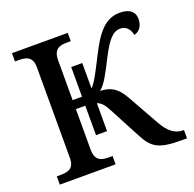

<svg xmlns="http://www.w3.org/2000/svg" viewBox="-127 -850 990 980"><g transform="rotate(-20 368.5 -360.0)"><path d="M35 0H338V-45H317C277 -45 244 -54 244 -115V-334H295V-174H355V-326C379 -317 392 -300 409 -268L501 -94C540 -21 575 0 696 0H726V-45H722C678 -45 644 -70 612 -128L521 -290C491 -345 460 -377 392 -379C423 -406 443 -444 485 -527C526 -607 556 -643 596 -643C631 -643 648 -617 654 -588C680 -593 702 -618 702 -657C702 -693 680 -720 622 -720C543 -720 496 -662 443 -557C404 -480 378 -428 355 -406V-544H295V-383H244V-599C244 -660 277 -669 317 -669H338V-714H35V-669H56C96 -669 130 -660 130 -603V-110C130 -53 96 -45 56 -45H35Z"/></g></svg>

Font: Noto Serif Medium
Style: Regular
Weight: 500
Designer: Monotype Design Team
Foundry: Monotype Imaging Inc.
Version: Version 2.013